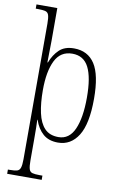

<svg xmlns="http://www.w3.org/2000/svg" viewBox="-106 -818 705 1117"><g transform="rotate(10 246.0 -260.0)"><path d="M19 240V215H31Q58 215 72.5 211Q87 207 92.5 190.5Q98 174 98 140V-661Q98 -695 93 -711Q88 -727 73 -731Q58 -735 29 -735H16V-760H139V-566Q139 -534 138 -499.5Q137 -465 137 -439H140Q158 -486 189.5 -516Q221 -546 276 -546Q358 -546 399.5 -482Q441 -418 441 -277Q441 -129 397.5 -59.5Q354 10 278 10Q223 10 189.5 -19.5Q156 -49 139 -100H137Q138 -86 138.5 -54Q139 -22 139 18V141Q139 175 144 191Q149 207 163.5 211Q178 215 206 215H223V240ZM275 -22Q339 -22 369 -90Q399 -158 399 -277Q399 -396 369 -455Q339 -514 272 -514Q202 -514 170.5 -450Q139 -386 139 -276Q139 -199 151.5 -141.5Q164 -84 193.5 -53Q223 -22 275 -22Z"/></g></svg>

Font: Noto Serif Condensed ExtraLight
Style: Regular
Weight: 200
Width: 3
Designer: Monotype Design Team
Foundry: Monotype Imaging Inc.
Version: Version 2.013; ttfautohint (v1.8.4.7-5d5b)